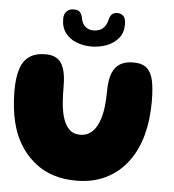

<svg xmlns="http://www.w3.org/2000/svg" viewBox="-57 -872 856 945"><g transform="rotate(5 371.0 -400.0)"><path d="M354.2 20.2Q235.2 20.2 156 -40.2Q76.8 -100.6 41.6 -201Q35.8 -218.2 31.2 -236.4Q26.6 -254.5 23.3 -273.3Q20 -292.1 17.8 -312Q15.5 -331.9 14.4 -352.4Q13.2 -372.9 13.2 -394Q13.2 -458.8 26.8 -501.4Q40.2 -544.1 70.8 -565.2Q101.2 -586.4 151.8 -586.4Q185.9 -586.4 208.1 -571.7Q230.4 -557 241.4 -523.7Q252.5 -490.4 252.5 -433.9Q252.5 -417.2 252.9 -400.6Q253.2 -383.9 254.4 -368.1Q255.5 -352.2 257.2 -337.2Q259 -322.2 261.8 -308.6Q264.5 -294.9 268.4 -282.8Q278.8 -248.5 299.2 -227.6Q319.6 -206.6 354.2 -206.6Q377.2 -206.6 394.8 -216.2Q412.4 -225.8 425.1 -242.6Q437.8 -259.5 446 -281.9Q452 -297.6 456.2 -315.4Q460.4 -333.1 462.8 -352.2Q465.1 -371.4 466.3 -391.4Q467.5 -411.4 467.5 -431Q467.5 -486.4 480.6 -519.9Q493.8 -553.5 519.9 -568.7Q546 -583.9 583.9 -583.9Q627.5 -583.9 650.8 -564.1Q674 -544.2 682.7 -503.4Q691.4 -462.5 691.4 -399.2Q691.4 -377.1 690.1 -355.9Q688.9 -334.6 686.4 -314Q684 -293.4 680.2 -273.8Q676.5 -254.1 671.6 -235.4Q666.6 -216.6 660.1 -198.8Q636.1 -131.6 593.2 -82.5Q550.2 -33.4 490.3 -6.6Q430.4 20.2 354.2 20.2ZM370.6 -644Q331.5 -644 297.3 -657.4Q263.1 -670.8 242.2 -698.4Q221.2 -726 221.2 -768.6Q221.2 -791.2 234.2 -804.8Q247.2 -818.4 268.4 -818.4Q292.2 -818.4 301.1 -807.5Q309.9 -796.6 313 -779.9Q317.8 -751.6 334.4 -737.8Q351 -723.9 374 -723.9Q393.4 -723.9 407.4 -730.4Q421.4 -736.9 430.9 -750.6Q440.4 -764.4 445.4 -786.1Q449.8 -803.6 460 -811.6Q470.2 -819.5 484.9 -819.5Q502.4 -819.5 514.5 -808.4Q526.6 -797.2 526.6 -766Q526.6 -724.2 503.4 -697.1Q480.2 -669.9 444.5 -656.9Q408.8 -644 370.6 -644Z"/></g></svg>

Font: Gluten Thin
Style: Regular
Weight: 100
Designer: Tyler Finck
Foundry: Etcetera Type Company
Version: Version 1.300